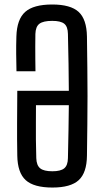

<svg xmlns="http://www.w3.org/2000/svg" viewBox="-20 -826 460 853"><path d="M212.8 7.2Q130.3 7.2 94.1 -25.8Q57.9 -58.8 56.8 -134.8Q55.5 -209.6 55.9 -278Q56.3 -346.3 56.8 -422.5H285.8Q285.7 -481.6 284.5 -542.4Q283.3 -603.2 281.8 -675.2Q281.3 -707.7 265.5 -720.5Q249.6 -733.3 212 -733.3Q172.2 -733.3 155.2 -720.5Q138.2 -707.7 137.2 -675.2Q136.7 -648.8 136.7 -620.6Q136.6 -592.3 136.9 -564.3Q137.1 -536.3 137.6 -509.5H53.2Q52.3 -552.9 51.9 -586.9Q51.5 -620.9 52.8 -663.8Q55 -740.4 92 -773.2Q129 -806 212 -806Q293.5 -806 329.3 -773.2Q365 -740.4 366.3 -663.8Q367.3 -591.6 368 -526.5Q368.8 -461.5 368.8 -399.2Q368.8 -336.8 368 -271.7Q367.3 -206.6 366.3 -134.2Q365.5 -58.7 329.8 -25.7Q294 7.2 212.8 7.2ZM212.8 -65.1Q249.6 -65.1 265.5 -78.3Q281.3 -91.5 281.8 -123.4Q283.3 -189.6 284.3 -246.9Q285.3 -304.2 285.8 -358.5H139.8Q139.8 -316.9 139.5 -280.7Q139.1 -244.5 139.5 -207Q139.8 -169.4 141.2 -123.4Q142.2 -91.5 158.4 -78.3Q174.5 -65.1 212.8 -65.1Z"/></svg>

Font: Big Shoulders Text SC Thin
Style: Regular
Weight: 100
Designer: Patric King
Foundry: XO Type Co
Version: Version 2.002